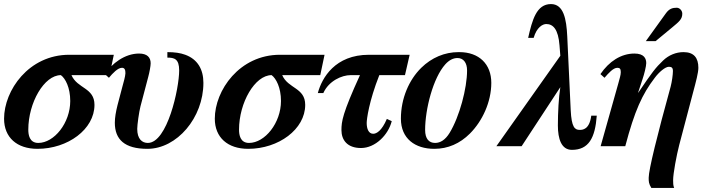

<svg xmlns="http://www.w3.org/2000/svg" viewBox="-23 -718 3464 943"><path d="M322 -222C322 -114 243 -16 165 -16C121 -16 116 -57 116 -81C116 -214 194 -349 276 -349C298 -333 322 -288 322 -222ZM536 -449H317C118 -449 -3 -274 -3 -135C-3 -43 60 13 161 13C310 13 441 -83 441 -203C441 -288 357 -282 328 -349H515Z M799 -435C833 -435 857 -429 857 -372C857 -284 799 -16 703 -16C675 -16 651 -35 651 -85C651 -105 660 -169 667 -196L705 -340C711 -362 717 -394 717 -407C717 -436 700 -455 660 -455C590 -455 526 -406 492 -354L512 -336C531 -359 556 -385 576 -385C590 -385 593 -374 593 -358C592 -341 584 -314 578 -292L554 -201C546 -169 541 -140 541 -115C541 -33 589 13 701 13C846 13 976 -140 976 -311C976 -378 947 -427 887 -449C863 -458 834 -462 799 -462Z M1357 -222C1357 -114 1278 -16 1200 -16C1156 -16 1151 -57 1151 -81C1151 -214 1229 -349 1311 -349C1333 -333 1357 -288 1357 -222ZM1571 -449H1352C1153 -449 1032 -274 1032 -135C1032 -43 1095 13 1196 13C1345 13 1476 -83 1476 -203C1476 -288 1392 -282 1363 -349H1550Z M1989 -449H1789C1623 -449 1558 -336 1538 -261H1565C1592 -321 1656 -349 1699 -349H1745C1659 -161 1654 -121 1654 -79C1654 -31 1682 9 1750 9C1820 9 1884 -55 1901 -123L1877 -134C1852 -75 1826 -61 1810 -61C1787 -61 1778 -86 1778 -114C1778 -132 1789 -220 1840 -349H1966Z M2271 -372C2271 -285 2234 -145 2185 -65C2164 -31 2140 -16 2114 -16C2084 -16 2065 -36 2065 -80C2065 -182 2104 -335 2164 -402C2183 -423 2203 -433 2224 -433C2253 -433 2271 -410 2271 -372ZM2229 -462C2161 -462 2097 -435 2046 -385C1986 -326 1946 -235 1946 -135C1946 -37 2016 13 2110 13C2177 13 2236 -13 2285 -62C2346 -123 2390 -217 2390 -311C2390 -403 2330 -462 2233 -462Z M2881 -150C2872 -81 2838 -80 2824 -80C2800 -80 2784 -93 2780 -177L2763 -540C2759 -625 2745 -698 2683 -698C2612 -698 2591 -620 2571 -532H2598C2613 -584 2642 -600 2660 -600C2693 -600 2719 -575 2725 -495L2729 -444L2415 0H2539L2729 -290C2721 -240 2717 -165 2717 -102C2717 -36 2734 18 2786 18C2868 18 2900 -40 2908 -150Z M3111 -263 3133 -330C3141 -353 3151 -393 3151 -408C3151 -430 3141 -455 3093 -455C3027 -455 2968 -416 2926 -354L2946 -336C2966 -359 2989 -385 3009 -385C3020 -385 3026 -381 3026 -364C3026 -349 3020 -332 3014 -309L2927 0H3048C3094 -174 3131 -255 3193 -336C3213 -363 3244 -390 3262 -390C3275 -390 3282 -386 3282 -369C3282 -351 3277 -316 3271 -293C3205 -54 3163 116 3163 155C3163 173 3163 184 3176 205H3288C3283 193 3283 180 3283 167C3283 134 3300 44 3313 -6L3381 -264C3395 -316 3407 -361 3407 -385C3407 -434 3385 -462 3334 -462C3297 -462 3261 -447 3234 -421C3197 -386 3179 -362 3112 -263ZM3149 -516H3197L3278 -583C3313 -612 3328 -624 3328 -651C3328 -667 3314 -680 3301 -680C3281 -680 3264 -676 3247 -652Z"/></svg>

Font: XITS
Style: Bold Italic
Weight: 700
Italic angle: -16.33°
Designer: MicroPress Inc., with final additions and corrections provided by Coen Hoffman, Elsevier (retired)
Version: Version 1.302